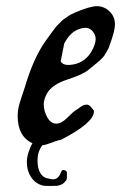

<svg xmlns="http://www.w3.org/2000/svg" viewBox="-20 -491 398 632"><path d="M294.9 -362.3Q294.9 -376 285.2 -387.7Q275.4 -399.4 261.7 -399.4Q251 -399.4 238.3 -394.5Q210.9 -384.8 191.4 -347.7Q180.7 -293 179.7 -289.1Q186.5 -277.3 203.1 -277.3H209Q254.9 -280.3 279.3 -318.4Q294.9 -344.7 294.9 -362.3ZM68.4 42Q68.4 27.3 74.2 9.3Q80.1 -8.8 86.9 -19.5Q38.1 -42 38.1 -109.4Q38.1 -124 41 -137.2Q43.9 -150.4 51.3 -172.4Q58.6 -194.3 61.5 -203.1Q89.8 -299.8 130.9 -357.4Q132.8 -359.4 140.6 -370.6Q148.4 -381.8 150.4 -384.3Q152.3 -386.7 159.2 -396Q166 -405.3 168.9 -407.7Q171.9 -410.2 178.7 -417.5Q185.5 -424.8 189.9 -427.7Q194.3 -430.7 201.2 -435.5Q208 -440.4 215.3 -444.3Q222.7 -448.2 230.5 -451.2Q277.3 -470.7 298.8 -470.7Q323.2 -470.7 340.8 -453.1Q358.4 -436.5 358.4 -410.2Q358.4 -389.6 340.8 -341.8Q338.9 -335 335.9 -329.6Q333 -324.2 329.6 -318.4Q326.2 -312.5 323.7 -308.6Q321.3 -304.7 315.9 -299.3Q310.5 -293.9 308.1 -291.5Q305.7 -289.1 298.8 -283.7Q292 -278.3 290 -276.4Q288.1 -274.4 279.8 -268.1Q271.5 -261.7 269.5 -259.8Q251 -245.1 201.2 -229Q151.4 -212.9 134.8 -183.6Q124 -164.1 124 -147.5Q124 -126 135.3 -105.5Q146.5 -85 164.1 -84H165Q182.6 -84 202.1 -104Q221.7 -124 230.5 -128.9Q234.4 -130.9 241.2 -136.2Q248 -141.6 253.4 -144Q258.8 -146.5 264.6 -146.5H267.6Q272.5 -145.5 275.9 -142.6Q279.3 -139.6 282.7 -134.8Q286.1 -129.9 289.1 -127V-124Q289.1 -86.9 181.6 -31.2Q170.9 -29.3 157.2 -24.4Q157.2 -23.4 156.2 -22.9Q155.3 -22.5 152.3 -22.5Q152.3 -22.5 150.4 -21.5Q129.9 -13.7 119.1 -12.7Q103.5 8.8 103.5 36.1Q103.5 93.8 144.5 97.7Q150.4 99.6 156.2 99.1Q162.1 98.6 167 95.7Q174.8 91.8 181.6 74.2Q184.6 66.4 192.9 69.3Q201.2 72.3 200.2 79.1Q200.2 82 200.2 85.9Q200.2 89.8 200.2 91.3Q200.2 92.8 200.2 94.7Q200.2 96.7 199.7 97.7Q199.2 98.6 199.2 99.6Q199.2 100.6 198.2 102.1Q197.3 103.5 196.8 104Q196.3 104.5 194.3 106.4Q189.5 113.3 181.6 116.7Q173.8 120.1 167 120.6Q160.2 121.1 146.5 121.1Q125 121.1 122.1 120.1Q97.7 114.3 83 92.8Q68.4 71.3 68.4 42Z"/></svg>

Font: Essays1743
Style: Italic
Weight: 500
Italic angle: -10°
Designer: Based on the typeface in a 1743 English translation of the essays of Montaigne.  PostScript/TrueType font designed by Jo
Version: Version 002.100